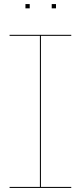

<svg xmlns="http://www.w3.org/2000/svg" viewBox="-20 -923 397 943"><path d="M27 -752H330V-747H181V-5H330V0H27V-5H176V-747H27ZM126 -903V-882H105V-903ZM255 -903V-882H234V-903Z"/></svg>

Font: Hepta Slab Hairline
Style: Regular
Weight: 400
Designer: Michael LaGattuta
Foundry: Michael LaGattuta
Version: Version 1.100; ttfautohint (v1.8) -l 8 -r 50 -G 200 -x 14 -D